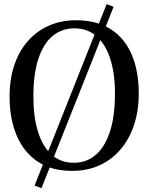

<svg xmlns="http://www.w3.org/2000/svg" viewBox="-20 -854 751 972"><path d="M520 -833.5 555 -819.5 190 98.5 155 85.5ZM349 11Q242 12 170.8 -36Q99.5 -84 64 -169Q28.5 -254 28.5 -364.5Q28.5 -454.5 53 -526Q77.5 -597.5 122.8 -648Q168 -698.5 229.5 -725Q291 -751.5 364.5 -751.5Q470.5 -751.5 541.2 -705.8Q612 -660 647.2 -576.5Q682.5 -493 682.5 -381Q682.5 -292 658 -219.8Q633.5 -147.5 589 -96Q544.5 -44.5 483.5 -17Q422.5 10.5 349 11ZM354 -30Q417 -30 463.8 -69.2Q510.5 -108.5 536.2 -186.8Q562 -265 562 -381Q562 -481 538.5 -555Q515 -629 469.2 -669.8Q423.5 -710.5 356.5 -710.5Q293.5 -710.5 247 -672.5Q200.5 -634.5 174.8 -557.8Q149 -481 149 -365Q149 -262 172.5 -186.8Q196 -111.5 241.5 -70.8Q287 -30 354 -30Z"/></svg>

Font: Merriweather 72pt
Style: Regular
Weight: 400
Version: Version 2.100